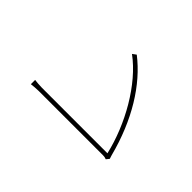

<svg xmlns="http://www.w3.org/2000/svg" viewBox="-136 -1003 1273 1273"><g transform="rotate(-45 500.0 -367.0)"><path d="M249 -24 270 -7C278 -10 287 -13 295 -15C558 -83 762 -210 885 -369L866 -395C745 -230 505 -95 285 -44C285 -70 285 -580 285 -659C285 -678 288 -716 290 -727H250C252 -716 255 -674 255 -658C255 -580 255 -106 255 -57C255 -41 252 -31 249 -24Z"/></g></svg>

Font: Harano Aji Gothic TW ExtraLight
Style: Regular
Weight: 250
Foundry: Masamichi Hosoda
Version: HaranoAjiGothicTW-ExtraLight version 20230610;ttx 4.39.4